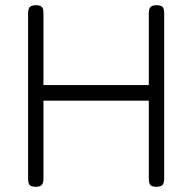

<svg xmlns="http://www.w3.org/2000/svg" viewBox="-20 -707 739 738"><path d="M581 11Q570 11 563.5 8Q557 5 554.5 -2Q552 -9 552 -20V-657Q552 -668 555 -674.5Q558 -681 564.5 -684Q571 -687 582 -687Q593 -687 599.5 -684Q606 -681 608.5 -674.5Q611 -668 611 -656V-19Q611 -8 608 -1.5Q605 5 598.5 8Q592 11 581 11ZM117 11Q106 11 99.5 8Q93 5 90.5 -2Q88 -9 88 -20V-657Q88 -668 91 -674.5Q94 -681 100.5 -684Q107 -687 118 -687Q129 -687 135.5 -684Q142 -681 144.5 -674.5Q147 -668 147 -656V-19Q147 -8 144 -1.5Q141 5 134.5 8Q128 11 117 11ZM98 -320V-380H568L567 -320Z"/></svg>

Font: Fredoka Light
Style: Regular
Weight: 300
Designer: Ben Nathan
Foundry: Milena B. Brandão, Ben Nathan
Version: Version 2.001